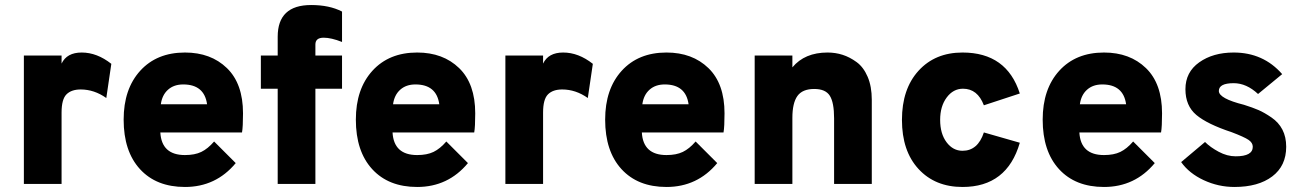

<svg xmlns="http://www.w3.org/2000/svg" viewBox="-20 -732 5188 764"><path d="M75 0V-511H225V-479Q246 -523 305 -523Q366 -523 423 -478L403 -342Q355 -376 301 -376Q264 -376 244.5 -356.5Q225 -337 225 -284V0Z M716 12Q602 12 537 -59Q472 -130 472 -256Q472 -378 538 -450.5Q604 -523 716 -523Q819 -523 883 -461Q947 -399 947 -281Q947 -227 943 -205H618Q623 -115 716 -115Q755 -115 781 -127.5Q807 -140 832 -169L918 -83Q839 12 716 12ZM620 -317H804Q793 -396 709 -396Q672 -396 648.5 -375Q625 -354 620 -317Z M1235 -379V0H1085V-379H1018V-511H1085V-586Q1085 -712 1218 -712Q1291 -712 1341 -686V-565Q1298 -582 1268 -582Q1235 -582 1235 -555V-511H1341V-379Z M1640 12Q1526 12 1461 -59Q1396 -130 1396 -256Q1396 -378 1462 -450.5Q1528 -523 1640 -523Q1743 -523 1807 -461Q1871 -399 1871 -281Q1871 -227 1867 -205H1542Q1547 -115 1640 -115Q1679 -115 1705 -127.5Q1731 -140 1756 -169L1842 -83Q1763 12 1640 12ZM1544 -317H1728Q1717 -396 1633 -396Q1596 -396 1572.5 -375Q1549 -354 1544 -317Z M1991 0V-511H2141V-479Q2162 -523 2221 -523Q2282 -523 2339 -478L2319 -342Q2271 -376 2217 -376Q2180 -376 2160.5 -356.5Q2141 -337 2141 -284V0Z M2632 12Q2518 12 2453 -59Q2388 -130 2388 -256Q2388 -378 2454 -450.5Q2520 -523 2632 -523Q2735 -523 2799 -461Q2863 -399 2863 -281Q2863 -227 2859 -205H2534Q2539 -115 2632 -115Q2671 -115 2697 -127.5Q2723 -140 2748 -169L2834 -83Q2755 12 2632 12ZM2536 -317H2720Q2709 -396 2625 -396Q2588 -396 2564.5 -375Q2541 -354 2536 -317Z M3299 0V-261Q3299 -324 3282 -351Q3265 -378 3220 -378Q3173 -378 3153 -350Q3133 -322 3133 -263V0H2983V-511H3133V-464Q3182 -523 3273 -523Q3304 -523 3332.5 -514Q3361 -505 3388.5 -485Q3416 -465 3432.5 -426.5Q3449 -388 3449 -335V0Z M3810 12Q3701 12 3635 -59.5Q3569 -131 3569 -255Q3569 -378 3635 -450.5Q3701 -523 3810 -523Q3986 -523 4038 -360L3895 -313Q3870 -379 3812 -379Q3773 -379 3747 -344Q3721 -309 3721 -255Q3721 -200 3746.5 -166Q3772 -132 3810 -132Q3871 -132 3895 -205L4038 -164Q3987 12 3810 12Z M4373 12Q4259 12 4194 -59Q4129 -130 4129 -256Q4129 -378 4195 -450.5Q4261 -523 4373 -523Q4476 -523 4540 -461Q4604 -399 4604 -281Q4604 -227 4600 -205H4275Q4280 -115 4373 -115Q4412 -115 4438 -127.5Q4464 -140 4489 -169L4575 -83Q4496 12 4373 12ZM4277 -317H4461Q4450 -396 4366 -396Q4329 -396 4305.5 -375Q4282 -354 4277 -317Z M4892 12Q4828 12 4770 -15Q4712 -42 4680 -87L4775 -167Q4796 -146 4829.5 -128Q4863 -110 4897 -110Q4965 -110 4965 -148Q4965 -164 4948 -175.5Q4931 -187 4881 -206Q4784 -238 4740.5 -274.5Q4697 -311 4697 -377Q4697 -445 4752 -484Q4807 -523 4889 -523Q5007 -523 5082 -437L4986 -358Q4940 -401 4889 -401Q4830 -401 4830 -370Q4830 -340 4930 -315Q4965 -304 4988 -294Q5011 -284 5039.5 -264.5Q5068 -245 5083 -216Q5098 -187 5098 -148Q5098 -72 5042.5 -30Q4987 12 4892 12Z"/></svg>

Font: Overpass Heavy
Style: Regular
Weight: 900
Designer: Delve Withrington, Thomas Jockin
Foundry: Delve Fonts
Version: Version 3.000;DELV;Overpass